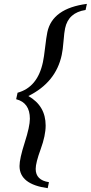

<svg xmlns="http://www.w3.org/2000/svg" viewBox="-20 -817 472 998"><path d="M228 161.1Q81.5 141.1 81.5 45.9Q81.5 7.8 108.4 -75.9Q135.3 -159.7 135.3 -199.7Q135.3 -283.2 64 -301.3L71.3 -335Q175.3 -363.3 203.1 -494.1Q208.5 -518.6 214.6 -571.3Q220.7 -624 226.1 -649.9Q252.4 -773.4 431.6 -796.9L424.8 -765.1Q335.4 -751.5 318.4 -669.9Q314 -650.4 310.3 -603.8Q306.6 -557.1 300.8 -531.2Q270.5 -388.7 127.4 -317.9Q217.3 -266.6 217.3 -164.6Q217.3 -112.3 191.4 -41.5Q165.5 29.3 165.5 61Q165.5 119.6 234.4 129.9Z"/></svg>

Font: Munson
Style: Italic
Weight: 400
Italic angle: -12°
Designer: Paul James MIller
Foundry: High-Logic / Made with FontCreator
Version: Version 2.10;May 5, 2019;FontCreator 11.5.0.2430 64-bit